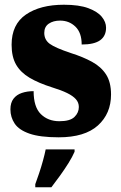

<svg xmlns="http://www.w3.org/2000/svg" viewBox="-20 -570 512 811"><path d="M228 10Q149 10 104.5 -5.5Q60 -21 42 -48Q24 -75 24 -108Q24 -136 37 -153Q50 -170 72.5 -177.5Q95 -185 122 -185Q122 -118 152.5 -88Q183 -58 231 -58Q276 -58 294.5 -76Q313 -94 313 -118Q313 -137 300.5 -151Q288 -165 263.5 -177Q239 -189 200 -201Q143 -219 105 -241.5Q67 -264 48 -297Q29 -330 29 -381Q29 -467 89.5 -508.5Q150 -550 250 -550Q314 -550 353 -535.5Q392 -521 410 -499Q428 -477 428 -453Q428 -418 403 -400Q378 -382 325 -382Q325 -432 298.5 -457.5Q272 -483 234 -483Q205 -483 186 -470Q167 -457 167 -431Q167 -402 190 -385Q213 -368 279 -346Q330 -330 368.5 -309Q407 -288 428 -255.5Q449 -223 449 -171Q449 -90 393.5 -40Q338 10 228 10ZM129 208Q136 189 145 162.5Q154 136 161.5 108.5Q169 81 173 61H295V71Q286 92 269.5 118.5Q253 145 233.5 172Q214 199 197 221H129Z"/></svg>

Font: Noto Serif Khmer SemiCondensed Black
Style: Regular
Weight: 900
Width: 4
Designer: Danh Hong and the Monotype Design Team
Foundry: Monotype Imaging Inc.
Version: Version 2.004